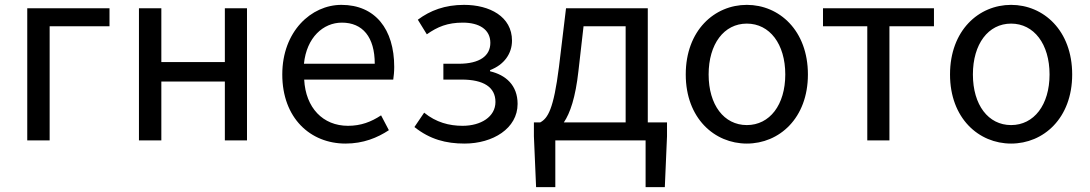

<svg xmlns="http://www.w3.org/2000/svg" viewBox="-20 -577 4478 789"><path d="M92 0H184V-469H430V-543H92Z M551 0H643V-242H904V0H995V-543H904V-322H643V-543H551Z M1400 13C1473 13 1531 -11 1578 -42L1546 -103C1505 -76 1463 -60 1410 -60C1307 -60 1236 -134 1230 -250H1596C1598 -264 1600 -282 1600 -302C1600 -457 1522 -557 1383 -557C1259 -557 1140 -448 1140 -271C1140 -92 1255 13 1400 13ZM1229 -315C1240 -423 1308 -484 1385 -484C1470 -484 1520 -425 1520 -315Z M1889 13C2005 13 2107 -49 2107 -150C2107 -227 2058 -269 1994 -284V-289C2052 -311 2084 -357 2084 -410C2084 -509 1992 -557 1887 -557C1808 -557 1748 -534 1697 -496L1734 -436C1778 -467 1819 -484 1882 -484C1949 -484 1995 -456 1995 -401C1995 -348 1952 -315 1865 -315H1802V-250H1877C1967 -250 2016 -219 2016 -158C2016 -97 1956 -60 1881 -60C1826 -60 1772 -74 1723 -114L1683 -55C1747 -4 1813 13 1889 13Z M2262 0H2633V192H2712L2721 -17V-74H2642V-543H2306L2277 -302C2255 -127 2231 -91 2200 -74H2174V-17L2183 192H2262ZM2297 -74C2323 -112 2345 -177 2357 -285L2378 -469H2551V-74Z M3049 13C3182 13 3300 -91 3300 -271C3300 -452 3182 -557 3049 -557C2916 -557 2798 -452 2798 -271C2798 -91 2916 13 3049 13ZM3049 -63C2955 -63 2892 -146 2892 -271C2892 -396 2955 -480 3049 -480C3143 -480 3207 -396 3207 -271C3207 -146 3143 -63 3049 -63Z M3544 0H3635V-469H3818V-543H3362V-469H3544Z M4135 13C4268 13 4386 -91 4386 -271C4386 -452 4268 -557 4135 -557C4002 -557 3884 -452 3884 -271C3884 -91 4002 13 4135 13ZM4135 -63C4041 -63 3978 -146 3978 -271C3978 -396 4041 -480 4135 -480C4229 -480 4293 -396 4293 -271C4293 -146 4229 -63 4135 -63Z"/></svg>

Font: Noto Sans KR
Style: Regular
Weight: 400
Designer: Ryoko NISHIZUKA 西塚涼子 (kana, bopomofo & ideographs); Paul D. Hunt (Latin, Greek & Cyrillic); Sandoll Communications 산돌커뮤니
Foundry: Adobe
Version: Version 2.004;hotconv 1.0.118;makeotfexe 2.5.65603